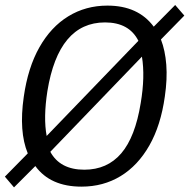

<svg xmlns="http://www.w3.org/2000/svg" viewBox="-22 -756 776 788"><path d="M35.5 13 -2 -31 92 -126.5Q55 -216 75.5 -358.5Q92.5 -478.5 139.8 -562Q187 -645.5 258.5 -689.2Q330 -733 419 -733Q545 -733 609 -646.5L697 -735.5L734.5 -692L638.5 -594Q656 -549 660.5 -490.2Q665 -431.5 654.5 -360Q638 -241.5 591 -159Q544 -76.5 473 -33.2Q402 10 312.5 10Q184.5 10 123 -74.5ZM169.5 -198 546 -588.5Q508 -664 409 -664Q218.5 -664 172.5 -382Q155.5 -273 169.5 -198ZM324 -59.5Q418 -59.5 475.5 -126.5Q533 -193.5 555.5 -333Q574 -442 560.5 -523.5L184.5 -133Q224.5 -59.5 324 -59.5Z"/></svg>

Font: Public Sans Light
Style: Italic
Weight: 300
Italic angle: -8°
Designer: The Public Sans project authors (U.S. Web Design System). Libre Franklin designed by Pablo Impallari and Rodrigo Fuenzal
Version: Version 1.007; ttfautohint (v1.8.1) -l 8 -r 50 -G 200 -x 14 